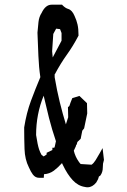

<svg xmlns="http://www.w3.org/2000/svg" viewBox="-20 -772 543 818"><path d="M390.1 5.4Q373.5 25.9 353 25.9Q346.7 25.9 341.3 24.4Q312.5 20 289.8 -4.4Q267.1 -28.8 248 -68.8L244.1 -77.1Q227.1 -58.1 209.5 -44.9Q190.9 -31.2 167.5 -29.8L166.5 -14.6H145.5Q130.9 -14.6 120.1 -28.3Q111.3 -40 103 -59.1Q85.9 -92.8 84.5 -137.2Q83 -181.6 83 -228.5V-229Q92.8 -291 111.8 -342.3Q130.9 -393.6 151.9 -443.4Q145.5 -485.8 143.6 -533.7L139.6 -632.8Q141.6 -656.2 144 -678.5Q146.5 -700.7 157.2 -716.8Q173.8 -752 199.7 -752H244.6L246.6 -749.5Q258.8 -737.3 270.5 -733.9Q287.1 -729 297.4 -704.6Q306.2 -686 310.3 -667.7Q314.5 -649.4 314.5 -622.1V-620.1Q291 -575.2 264.6 -538.6Q238.3 -502 213.9 -456.1H212.9V-442.9Q222.7 -385.3 234.9 -335.9Q247.1 -286.6 260.7 -242.2L270.5 -272.5L269.5 -315.4L275.4 -320.3L280.8 -335.9L288.1 -354L318.4 -363.3L350.6 -332.5L351.6 -288.6L338.4 -225.1L330.6 -215.3L323.7 -180.7L309.6 -167L306.6 -155.3H304.7L303.2 -148.9L294.4 -129.9Q300.8 -104 315.4 -83.5Q319.3 -77.6 323.7 -73.2L370.1 -70.3Q378.9 -76.2 387.2 -89.4Q395.5 -102.5 405.3 -120.1L417 -141.1L422.9 -90.8Q419.9 -80.6 418.9 -74.7Q418 -64.9 418 -58.6Q418 -38.6 407.7 -24.4L406.7 -23.4L401.4 -20L397.9 -8.8ZM166 -364.3Q133.8 -285.6 133.8 -196.8Q140.1 -154.8 146.5 -135.7Q150.9 -122.6 157.2 -111.8L166 -105.5L178.7 -113.8V-121.1L203.1 -132.8V-142.6H211.4L213.4 -147.9L218.3 -170.4Q201.2 -220.7 188.7 -269.8Q176.3 -318.8 166 -364.3ZM202.1 -553.7 204.6 -527.3 242.2 -598.6V-631.3L235.8 -647.9L219.2 -649.9L207 -627.4Z"/></svg>

Font: Bakudai
Style: Bold
Weight: 700
Version: Version 1.48